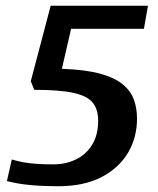

<svg xmlns="http://www.w3.org/2000/svg" viewBox="-20 -634 550 667"><path d="M182 13Q131 13 86.5 9Q42 5 4 -5L21 -80Q41 -74 60 -70.5Q79 -67 104 -65Q129 -63 166 -63Q208 -63 243.5 -80Q279 -97 300 -131Q321 -165 321 -215Q321 -254 302 -277.5Q283 -301 234.5 -311.5Q186 -322 99 -322L87 -352L156 -614H494L480 -534H227L195 -395Q277 -392 328 -378Q379 -364 407 -340.5Q435 -317 445.5 -287Q456 -257 456 -222Q456 -156 424.5 -103Q393 -50 332 -18.5Q271 13 182 13Z"/></svg>

Font: Manuale
Style: Italic
Weight: 400
Italic angle: -11°
Designer: Eduardo Tunni / Pablo Cosgaya
Foundry: Eduardo Tunni / Pablo Cosgaya
Version: Version 1.002